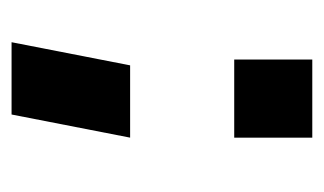

<svg xmlns="http://www.w3.org/2000/svg" viewBox="-134 -356 560 332"><g transform="rotate(90 146.0 -190.0)"><path d="M53 70 93 -135H218L178 70ZM83 -315V-450H218V-315Z"/></g></svg>

Font: Mohave Light
Style: Bold
Weight: 700
Version: Version 2.003